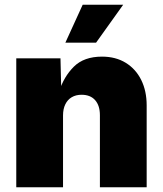

<svg xmlns="http://www.w3.org/2000/svg" viewBox="-20 -786 684 806"><path d="M244.6 -301.3V0H48.3V-541H233.9L237.3 -400.9H228Q247.6 -463.9 290 -506.1Q332.5 -548.3 408.2 -548.3Q465.8 -548.3 508.1 -522.2Q550.3 -496.1 573 -450Q595.7 -403.8 595.7 -343.8V0H399.4V-302.2Q399.4 -342.8 379.4 -365.5Q359.4 -388.2 322.3 -388.2Q298.8 -388.2 281.2 -377.9Q263.7 -367.7 254.2 -348.1Q244.6 -328.6 244.6 -301.3ZM254.4 -606.9 327.1 -766.1H497.1L383.3 -606.9Z"/></svg>

Font: Inter 17pt Black
Style: Regular
Weight: 900
Version: Version 4.001;git-66647c0bb